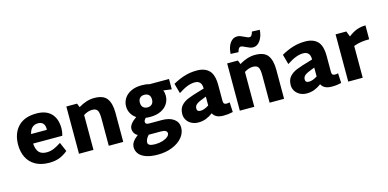

<svg xmlns="http://www.w3.org/2000/svg" viewBox="-93 -1416 4510 2229"><g transform="rotate(-15 2162.0 -302.0)"><path d="M339 -113Q385 -113 424.5 -129.5Q464 -146 515 -179L562 -69Q509 -26 457 -7Q405 12 338 12Q239 12 172 -26.5Q105 -65 72.5 -131.5Q40 -198 40 -283Q40 -418 116 -499Q192 -580 338 -580Q454 -580 514.5 -517.5Q575 -455 576 -340Q576 -295 563 -252H212Q217 -181 247 -147Q277 -113 339 -113ZM407 -365Q408 -371 408 -381Q407 -422 386 -443.5Q365 -465 328 -465Q240 -465 218 -365Z M1228 -351V0H1054V-329Q1054 -399 1037.5 -426Q1021 -453 974 -453Q923 -453 870 -419V0H696V-568H825L843 -521Q941 -580 1032 -580Q1143 -580 1185.5 -521Q1228 -462 1228 -351Z M1930 -444 1831 -457Q1844 -427 1844 -391Q1844 -340 1817 -296Q1790 -252 1736 -225.5Q1682 -199 1605 -199Q1575 -199 1552 -203Q1529 -178 1529 -161Q1529 -144 1539 -136.5Q1549 -129 1576 -129H1725Q1817 -129 1869 -91Q1921 -53 1921 12Q1921 77 1876.5 130.5Q1832 184 1754 215.5Q1676 247 1581 247Q1490 247 1433.5 225Q1377 203 1352.5 168Q1328 133 1328 93Q1328 57 1349.5 26.5Q1371 -4 1411 -34Q1384 -49 1371 -71.5Q1358 -94 1358 -119Q1358 -179 1448 -240Q1408 -266 1387 -305Q1366 -344 1366 -389Q1366 -440 1393 -483.5Q1420 -527 1474 -553.5Q1528 -580 1605 -580Q1657 -580 1697 -568H1930ZM1678 -390Q1678 -427 1658.5 -446Q1639 -465 1605 -465Q1572 -465 1552 -446Q1532 -427 1532 -390Q1532 -353 1552 -333.5Q1572 -314 1605 -314Q1638 -314 1658 -333.5Q1678 -353 1678 -390ZM1683 -4H1546H1535Q1494 40 1494 80Q1494 122 1581 122Q1629 122 1669 109.5Q1709 97 1732 77.5Q1755 58 1755 38Q1755 -4 1683 -4Z M2546 -6Q2514 1 2489.5 4Q2465 7 2432 7Q2336 7 2306 -55Q2264 -24 2222 -8Q2180 8 2130 8Q2085 8 2049 -11Q2013 -30 1993 -62Q1973 -94 1973 -132Q1973 -196 2005.5 -233.5Q2038 -271 2093 -293.5Q2148 -316 2260 -348L2290 -357V-361Q2290 -453 2206 -453Q2165 -453 2118 -435Q2071 -417 2010 -377L1977 -497Q2045 -536 2115.5 -558Q2186 -580 2265 -580Q2361 -580 2412.5 -528Q2464 -476 2464 -350V-160Q2464 -138 2473 -128.5Q2482 -119 2502 -119Q2521 -119 2540 -124ZM2191 -117Q2233 -117 2290 -153V-259L2275 -254Q2200 -227 2173.5 -206.5Q2147 -186 2147 -155Q2147 -135 2157.5 -126Q2168 -117 2191 -117Z M2629 0ZM3161 -351V0H2987V-329Q2987 -399 2970.5 -426Q2954 -453 2907 -453Q2856 -453 2803 -419V0H2629V-568H2758L2776 -521Q2874 -580 2965 -580Q3076 -580 3118.5 -521Q3161 -462 3161 -351ZM2696 -664Q2701 -746 2735 -793.5Q2769 -841 2821 -841Q2840 -841 2858 -834.5Q2876 -828 2900 -816Q2922 -805 2935 -800Q2948 -795 2961 -795Q2988 -795 3002 -851L3096 -847Q3091 -771 3056 -720.5Q3021 -670 2971 -670Q2950 -670 2931 -677Q2912 -684 2885 -697Q2866 -707 2854 -711.5Q2842 -716 2831 -716Q2817 -716 2807 -702.5Q2797 -689 2790 -660Z M3849 -6Q3817 1 3792.5 4Q3768 7 3735 7Q3639 7 3609 -55Q3567 -24 3525 -8Q3483 8 3433 8Q3388 8 3352 -11Q3316 -30 3296 -62Q3276 -94 3276 -132Q3276 -196 3308.5 -233.5Q3341 -271 3396 -293.5Q3451 -316 3563 -348L3593 -357V-361Q3593 -453 3509 -453Q3468 -453 3421 -435Q3374 -417 3313 -377L3280 -497Q3348 -536 3418.5 -558Q3489 -580 3568 -580Q3664 -580 3715.5 -528Q3767 -476 3767 -350V-160Q3767 -138 3776 -128.5Q3785 -119 3805 -119Q3824 -119 3843 -124ZM3494 -117Q3536 -117 3593 -153V-259L3578 -254Q3503 -227 3476.5 -206.5Q3450 -186 3450 -155Q3450 -135 3460.5 -126Q3471 -117 3494 -117Z M4294 -412Q4242 -412 4199 -406Q4156 -400 4106 -382V0H3932V-568H4061L4087 -501Q4139 -543 4189 -561Q4239 -579 4294 -579Z"/></g></svg>

Font: Martel Sans Black
Style: Regular
Weight: 900
Designer: Dan Reynolds and Mathieu Réguer
Foundry: Dan Reynolds and Mathieu Réguer
Version: Version 1.002; ttfautohint (v1.1) -l 5 -r 5 -G 72 -x 0 -D la